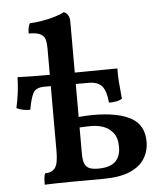

<svg xmlns="http://www.w3.org/2000/svg" viewBox="-52 -763 693 812"><g transform="rotate(-5 294.5 -357.0)"><path d="M105 3Q105 -13 106 -24Q107 -35 111 -45Q140 -45 153.5 -63Q167 -81 167 -132V-571Q167 -594 162.5 -609Q158 -624 142 -632Q126 -640 93 -640Q93 -652 95 -663Q97 -674 102 -683Q123 -683 152.5 -688Q182 -693 209 -701Q236 -709 249 -717Q259 -713 266 -703Q273 -693 273 -673V-114Q273 -86 279.5 -71Q286 -56 300 -50.5Q314 -45 336 -45Q386 -45 409 -66.5Q432 -88 432 -129Q432 -168 414.5 -189.5Q397 -211 372.5 -219Q348 -227 325 -227Q316 -227 297 -226.5Q278 -226 263 -224V-269Q281 -271 299 -272Q317 -273 334 -273Q439 -273 494.5 -242.5Q550 -212 550 -141Q550 -101 530 -69Q510 -37 467 -18.5Q424 0 352 0Q289 0 221.5 0.5Q154 1 105 3ZM72 -318Q56 -318 42.5 -320.5Q29 -323 14 -330Q22 -366 26 -400Q30 -434 30 -460Q57 -459 88 -458.5Q119 -458 153.5 -458Q188 -458 225 -458Q263 -458 304 -458.5Q345 -459 384 -459.5Q423 -460 454 -460Q453 -434 455.5 -402Q458 -370 462 -331Q451 -324 437 -321.5Q423 -319 406 -319Q402 -368 384.5 -389Q367 -410 327 -410H140Q103 -410 91.5 -387.5Q80 -365 72 -318Z"/></g></svg>

Font: Vollkorn Medium
Style: Regular
Weight: 500
Designer: Friedrich Althausen
Foundry: Friedrich Althausen
Version: Version 5.000